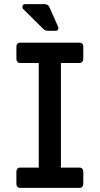

<svg xmlns="http://www.w3.org/2000/svg" viewBox="-20 -916 487 936"><path d="M78 0Q70 0 65 -5.5Q60 -11 60 -18V-80Q60 -88 65 -93.5Q70 -99 78 -99H169V-609H78Q70 -609 65 -614.5Q60 -620 60 -628V-690Q60 -698 65 -703Q70 -708 78 -708H368Q376 -708 381 -703Q386 -698 386 -690V-628Q386 -620 381 -614.5Q376 -609 368 -609H277V-99H368Q376 -99 381 -93.5Q386 -88 386 -81V-19Q386 -11 381 -5.5Q376 0 368 0ZM212 -766Q206 -766 200.5 -768.5Q195 -771 190 -776L94 -871Q89 -875 89 -881Q89 -896 104 -896H198Q206 -896 212.5 -891.5Q219 -887 221 -881L263 -786Q267 -778 263 -772Q259 -766 251 -766Z"/></svg>

Font: Miriam Libre SemiBold
Style: Regular
Weight: 600
Version: Version 2.000